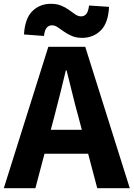

<svg xmlns="http://www.w3.org/2000/svg" viewBox="-26 -989 702 1009"><path d="M-6 0 228 -743H422L656 0H485L385 -379Q369 -436 354 -498.5Q339 -561 324 -619H320Q306 -560 290.5 -498Q275 -436 260 -379L160 0ZM146 -181V-307H502V-181ZM405 -790Q375 -790 351.5 -800Q328 -810 310 -823Q292 -836 277 -846Q262 -856 247 -856Q231 -856 220 -844Q209 -832 205 -800L100 -808Q105 -892 144 -930.5Q183 -969 242 -969Q272 -969 295.5 -959.5Q319 -950 337 -936.5Q355 -923 370 -913Q385 -903 400 -903Q417 -903 427.5 -915.5Q438 -928 442 -960L547 -953Q543 -868 503.5 -829Q464 -790 405 -790Z"/></svg>

Font: Noto Sans KR ExtraBold
Style: Regular
Weight: 800
Designer: Ryoko NISHIZUKA  (kana, bopomofo & ideographs); Paul D. Hunt (Latin, Greek & Cyrillic); Sandoll Communications , Soo-you
Foundry: Adobe
Version: Version 2.004-H2;hotconv 1.0.118;makeotfexe 2.5.65603